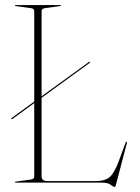

<svg xmlns="http://www.w3.org/2000/svg" viewBox="-20 -720 553 757"><path d="M25 -251Q23.5 -253.5 25.5 -254.5L115 -319.5V-676Q115 -686.5 101 -688L42 -696Q39 -696 39 -698Q39 -700 42 -700H217Q220 -700 220 -698Q220 -696 217 -696L158 -688Q144 -686.5 144 -676V-340.5L330.5 -475.5Q333.5 -477.5 334.5 -475.5Q336 -473.5 333.5 -472L144 -334.5V-24Q144 -6 168 -6H358Q393.5 -6 412 -21.5Q430.5 -37 448 -84L475 -157Q477 -161 479 -161Q482 -161 480 -155L437 9Q434.5 17 433 17Q426.5 17 416.5 8.5Q406.5 0 378 0H42Q39 0 39 -2Q39 -4 42 -4L101 -12Q115 -13.5 115 -24V-313.5L28.5 -250.5Q26.5 -248.5 25 -251Z"/></svg>

Font: Fraunces 144pt Thin
Style: Regular
Weight: 100
Version: Version 1.000;[f99f86859]